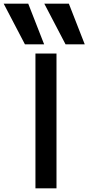

<svg xmlns="http://www.w3.org/2000/svg" viewBox="-98 -1020 479 1040"><path d="M37 -780 -78 -1000H55L141 -780ZM257 -780 142 -1000H275L361 -780ZM94 0V-730H208V0Z"/></svg>

Font: M PLUS 1 Medium
Style: Regular
Weight: 500
Designer: Coji Morishita
Foundry: UNDERFOREST DESIGN
Version: Version 1.001